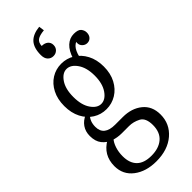

<svg xmlns="http://www.w3.org/2000/svg" viewBox="-278 -734 926 926"><g transform="rotate(-45 185.0 -271.5)"><path d="M168 158Q98 158 53 123.5Q8 89 8 31Q8 -45 74 -82L99 -66Q86 -52 78 -27.5Q70 -3 70 25Q70 72 95 97Q120 122 170 122Q221 122 250.5 96.5Q280 71 280 22Q280 -27 252 -41.5Q224 -56 195 -56H146Q115 -56 88.5 -65.5Q62 -75 44.5 -97Q27 -119 27 -156Q27 -186 42.5 -208.5Q58 -231 87 -243L102 -232Q88 -216 82.5 -201.5Q77 -187 77 -168Q77 -108 152 -108H204Q264 -108 303 -76.5Q342 -45 342 12Q342 76 294 117Q246 158 168 158ZM176 -190Q139 -190 108.5 -209Q78 -228 60 -263Q42 -298 42 -345Q42 -392 60 -427Q78 -462 108.5 -481Q139 -500 176 -500Q213 -500 244 -481Q275 -462 293.5 -427Q312 -392 312 -345Q312 -298 293.5 -263Q275 -228 244 -209Q213 -190 176 -190ZM176 -226Q205 -226 227.5 -258.5Q250 -291 250 -345Q250 -399 227.5 -431.5Q205 -464 176 -464Q148 -464 126 -432Q104 -400 104 -345Q104 -290 126 -258Q148 -226 176 -226ZM234 -476Q247 -518 269.5 -538.5Q292 -559 321 -559Q350 -559 360 -546.5Q370 -534 370 -519Q370 -502 360.5 -491.5Q351 -481 336 -481Q322 -481 311.5 -491Q301 -501 301 -515Q301 -528 308 -535L325 -528Q277 -528 262 -462ZM231 -673Q199 -670 185 -660Q171 -650 170 -627Q190 -627 202 -617Q214 -607 214 -590Q214 -573 203 -562.5Q192 -552 176 -552Q159 -552 147.5 -564Q136 -576 136 -599Q136 -647 158 -671.5Q180 -696 227 -701Z"/></g></svg>

Font: Margherita Variable
Style: Regular
Weight: 400
Designer: James Puckett
Foundry: Dunwich Type Founders
Version: Version 1.008